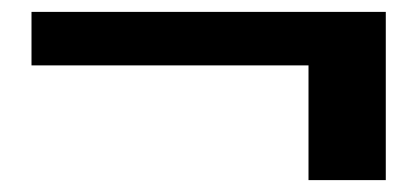

<svg xmlns="http://www.w3.org/2000/svg" viewBox="-20 -366 702 323"><path d="M499 -63V-256H33V-346H629V-63Z"/></svg>

Font: Smooch Sans ExtraBold
Style: Regular
Weight: 800
Designer: Robert E. Leuschke
Foundry: Robert E. Leuschke
Version: Version 1.010